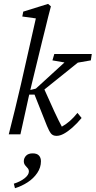

<svg xmlns="http://www.w3.org/2000/svg" viewBox="-20 -697 496 996"><path d="M25.4 0Q42 -65.4 58.1 -130.9Q74.2 -196.3 88.9 -260.7L166 -601.6L95.7 -611.3L100.6 -636.7L229.5 -676.8L244.1 -664.1Q237.3 -638.7 230 -609.9Q222.7 -581.1 215.3 -549.8Q208 -518.6 198.2 -481.4L143.6 -256.8Q127.9 -192.4 114.3 -128.4Q100.6 -64.5 85.9 0ZM273.4 7.8Q253.9 7.8 244.1 -4.9Q234.4 -17.6 223.6 -43.9L159.2 -206.1H116.2L123 -226.6L166 -237.3L314.5 -373L252 -383.8L261.7 -417H456.1L451.2 -383.8L383.8 -372.1L200.2 -224.6L206.1 -242.2Q235.4 -175.8 261.2 -120.1Q287.1 -64.5 300.8 -40Q322.3 -51.8 342.3 -69.3Q362.3 -86.9 381.8 -111.3L403.3 -85Q378.9 -55.7 355.5 -35.2Q332 -14.6 311.5 -3.4Q291 7.8 273.4 7.8ZM57.6 279.3 51.8 255.9Q85.9 245.1 107.9 227.5Q129.9 210 129.9 192.4Q129.9 183.6 125.5 177.7Q121.1 171.9 116.2 167Q111.3 162.1 107.4 155.8Q103.5 149.4 103.5 139.6Q103.5 123 115.2 110.8Q127 98.6 149.4 98.6Q171.9 98.6 182.1 109.9Q192.4 121.1 192.4 139.6Q192.4 171.9 173.3 200.2Q154.3 228.5 123.5 248.5Q92.8 268.6 57.6 279.3Z"/></svg>

Font: Crimson Pro Light
Style: Italic
Weight: 300
Italic angle: -12°
Designer: Jacques Le Bailly
Foundry: Baron von Fonthausen
Version: Version 1.003